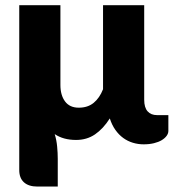

<svg xmlns="http://www.w3.org/2000/svg" viewBox="-20 -538 654 723"><path d="M614 -104.5V-45Q614 -35.5 607.5 -26.5Q601 -17.5 589 -10.2Q577 -3 559.8 1.2Q542.5 5.5 521 5.5Q500 5.5 480.2 -0.5Q460.5 -6.5 444 -18.5Q427.5 -30.5 414.5 -48.8Q401.5 -67 393.5 -92Q368.5 -53 337.8 -32Q307 -11 266.5 -11Q218.5 -11 186 -33Q193 -10.5 195.2 14Q197.5 38.5 197.5 60V164.5H120.5Q88 164.5 70.2 148.5Q52.5 132.5 52.5 102.5V-518.5H207.5V-218Q207.5 -179.5 225 -156Q242.5 -132.5 276.5 -132.5Q310.5 -132.5 332.8 -150.8Q355 -169 368 -202V-518.5H523V-162.5Q523 -133 535.8 -118.8Q548.5 -104.5 571.5 -104.5Z"/></svg>

Font: Lato ExtraBold
Style: Regular
Weight: 800
Designer: Lukasz Dziedzic with Adam Twardoch and Botio Nikoltchev
Foundry: tyPoland Lukasz Dziedzic
Version: Version 2.015; 2015-08-06; http://www.latofonts.com/